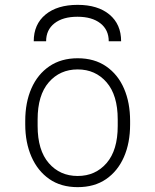

<svg xmlns="http://www.w3.org/2000/svg" viewBox="-20 -761 640 791"><path d="M300 10Q231 10 183 -23.5Q135 -57 109.5 -115.5Q84 -174 84 -248V-263Q84 -339 109.5 -397Q135 -455 183.5 -488Q232 -521 300 -521Q369 -521 417.5 -487.5Q466 -454 491 -396Q516 -338 516 -263V-248Q516 -172 490.5 -114Q465 -56 417 -23Q369 10 300 10ZM300 -36Q373 -36 419 -89Q465 -142 465 -242V-269Q465 -369 419 -422Q373 -475 300 -475Q227 -475 181 -422Q135 -369 135 -269V-242Q135 -142 181 -89Q227 -36 300 -36ZM119 -591Q119 -661 167.5 -701Q216 -741 300 -741Q383 -741 431 -701Q479 -661 479 -591H428Q428 -638 393.5 -665Q359 -692 299 -692Q239 -692 204.5 -665Q170 -638 170 -591Z"/></svg>

Font: Chivo Mono Medium Thin
Style: Regular
Weight: 250
Monospace: yes
Version: Version 1.008